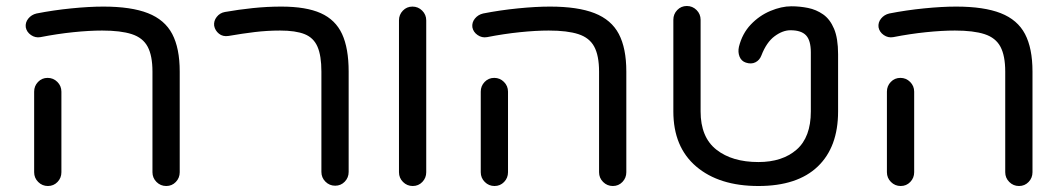

<svg xmlns="http://www.w3.org/2000/svg" viewBox="-20 -616 3547 641"><path d="M535 5Q516 5 502.5 -8.5Q489 -22 489 -41V-377Q489 -430 473 -460Q457 -490 420 -502Q383 -514 321 -514Q278 -514 224.5 -508.5Q171 -503 115 -492Q98 -489 83.5 -499Q69 -509 66 -525Q64 -541 74.5 -554Q85 -567 102 -571Q158 -582 218 -588Q278 -594 325 -594Q418 -594 474 -572Q530 -550 555 -502.5Q580 -455 580 -377V-41Q580 -22 567 -8.5Q554 5 535 5ZM140 5Q121 5 107.5 -8.5Q94 -22 94 -41V-310Q94 -329 107 -342.5Q120 -356 139 -356Q158 -356 171.5 -342.5Q185 -329 185 -310V-41Q185 -22 172 -8.5Q159 5 140 5Z M1099 4Q1080 4 1066.5 -9.5Q1053 -23 1053 -42V-377Q1053 -430 1040 -460Q1027 -490 997 -502Q967 -514 915 -514Q872 -514 830.5 -509Q789 -504 743 -496Q724 -493 711 -503.5Q698 -514 695 -530Q693 -546 703.5 -559.5Q714 -573 731 -576Q776 -584 824 -589Q872 -594 919 -594Q1002 -594 1051 -572Q1100 -550 1122 -502.5Q1144 -455 1144 -377V-42Q1144 -23 1131 -9.5Q1118 4 1099 4Z M1358 5Q1339 5 1325.5 -8.5Q1312 -22 1312 -41V-548Q1312 -567 1325 -580.5Q1338 -594 1357 -594Q1376 -594 1389.5 -580.5Q1403 -567 1403 -548V-41Q1403 -22 1390 -8.5Q1377 5 1358 5Z M2026 5Q2007 5 1993.5 -8.5Q1980 -22 1980 -41V-377Q1980 -430 1964 -460Q1948 -490 1911 -502Q1874 -514 1812 -514Q1769 -514 1715.5 -508.5Q1662 -503 1606 -492Q1589 -489 1574.5 -499Q1560 -509 1557 -525Q1555 -541 1565.5 -554Q1576 -567 1593 -571Q1649 -582 1709 -588Q1769 -594 1816 -594Q1909 -594 1965 -572Q2021 -550 2046 -502.5Q2071 -455 2071 -377V-41Q2071 -22 2058 -8.5Q2045 5 2026 5ZM1631 5Q1612 5 1598.5 -8.5Q1585 -22 1585 -41V-310Q1585 -329 1598 -342.5Q1611 -356 1630 -356Q1649 -356 1662.5 -342.5Q1676 -329 1676 -310V-41Q1676 -22 1663 -8.5Q1650 5 1631 5Z M2512 5Q2381 5 2304.5 -60Q2228 -125 2228 -244V-550Q2228 -569 2241 -582.5Q2254 -596 2273 -596Q2292 -596 2305.5 -582.5Q2319 -569 2319 -550V-244Q2319 -158 2371.5 -116.5Q2424 -75 2512 -75Q2592 -75 2639.5 -116.5Q2687 -158 2687 -244V-441Q2687 -481 2671 -498Q2655 -515 2619 -515Q2593 -515 2566 -495Q2539 -475 2522 -431Q2516 -415 2502 -408Q2488 -401 2470 -407Q2455 -412 2449 -427Q2443 -442 2447 -460Q2458 -504 2486.5 -534Q2515 -564 2552 -579.5Q2589 -595 2622 -595Q2650 -595 2677.5 -589.5Q2705 -584 2728 -568Q2751 -552 2764.5 -520Q2778 -488 2778 -435V-244Q2778 -125 2710 -60Q2642 5 2512 5Z M3382 5Q3363 5 3349.5 -8.5Q3336 -22 3336 -41V-377Q3336 -430 3320 -460Q3304 -490 3267 -502Q3230 -514 3168 -514Q3125 -514 3071.5 -508.5Q3018 -503 2962 -492Q2945 -489 2930.5 -499Q2916 -509 2913 -525Q2911 -541 2921.5 -554Q2932 -567 2949 -571Q3005 -582 3065 -588Q3125 -594 3172 -594Q3265 -594 3321 -572Q3377 -550 3402 -502.5Q3427 -455 3427 -377V-41Q3427 -22 3414 -8.5Q3401 5 3382 5ZM2987 5Q2968 5 2954.5 -8.5Q2941 -22 2941 -41V-310Q2941 -329 2954 -342.5Q2967 -356 2986 -356Q3005 -356 3018.5 -342.5Q3032 -329 3032 -310V-41Q3032 -22 3019 -8.5Q3006 5 2987 5Z"/></svg>

Font: Varela Round
Style: Regular
Weight: 400
Designer: Joe Prince, Avraham Cornfeld
Foundry: Joe Prince, Avraham Cornfeld
Version: Version 3.010; ttfautohint (v1.8.4.7-5d5b)